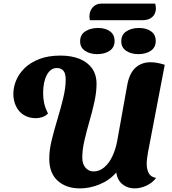

<svg xmlns="http://www.w3.org/2000/svg" viewBox="-20 -1023 952 1064"><path d="M423 21Q347 21 300 -21Q253 -63 253 -144Q253 -192 267 -248.5Q281 -305 299 -364.5Q317 -424 330.5 -480Q344 -536 344 -581Q344 -617 331 -631.5Q318 -646 295 -646Q260 -646 239.5 -607.5Q219 -569 219 -507Q219 -478 224.5 -452Q230 -426 246 -394Q232 -380 214 -374Q196 -368 180 -368Q140 -368 111.5 -386Q83 -404 68.5 -435Q54 -466 54 -502Q54 -540 69.5 -577.5Q85 -615 117 -646Q149 -677 198.5 -696Q248 -715 315 -715Q374 -715 419 -697.5Q464 -680 489.5 -645Q515 -610 515 -558Q515 -513 503.5 -460Q492 -407 476 -352Q460 -297 448 -245Q436 -193 436 -150Q436 -113 454.5 -93Q473 -73 498 -73Q531 -73 557.5 -95.5Q584 -118 602 -155.5Q620 -193 629 -239L685 -551Q697 -617 730.5 -647.5Q764 -678 814 -678Q832 -678 851.5 -674.5Q871 -671 893 -664L800 -178Q797 -160 795 -144.5Q793 -129 793 -116Q793 -84 804.5 -63Q816 -42 845 -37Q825 -10 792 5.5Q759 21 726 21Q687 21 659 -1.5Q631 -24 624 -67Q587 -24 532.5 -1.5Q478 21 423 21ZM478 -911Q477 -918 476 -924.5Q475 -931 476 -938Q477 -964 495 -983.5Q513 -1003 542 -1003H840Q842 -996 843 -988Q844 -980 844 -973Q842 -944 822.5 -927.5Q803 -911 769 -911ZM519 -723Q478 -723 451 -741.5Q424 -760 424 -794Q424 -831 453 -849.5Q482 -868 523 -868Q564 -868 589.5 -849.5Q615 -831 615 -796Q615 -760 587.5 -741.5Q560 -723 519 -723ZM747 -723Q706 -723 679 -741.5Q652 -760 652 -794Q652 -831 680.5 -849.5Q709 -868 750 -868Q791 -868 817 -849.5Q843 -831 843 -796Q843 -760 815.5 -741.5Q788 -723 747 -723Z"/></svg>

Font: Sansita Swashed Light
Style: Bold
Weight: 700
Version: Version 1.003